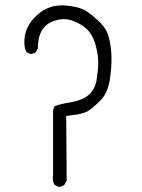

<svg xmlns="http://www.w3.org/2000/svg" viewBox="-20 -720 540 728"><path d="M200.7 -12.2Q201.7 -11.7 205.1 -11.7Q208.5 -11.7 213.6 -13.4Q218.8 -15.1 224.1 -19L232.9 -35.6L231 -280.3Q259.8 -283.7 273.9 -286.1Q300.8 -291.5 312.5 -298.3Q332.5 -310.1 362.8 -341.3Q390.6 -370.1 397.9 -427.7Q402.8 -465.3 402.8 -496.1Q402.8 -534.2 395 -568.8Q391.1 -585.4 387.5 -594.2Q383.8 -603 379.4 -609.9Q369.6 -625.5 352.5 -641.6Q326.7 -665.5 305.2 -679.2Q285.2 -692.4 241.2 -697.8Q227.5 -699.7 215.3 -699.7Q164.6 -699.7 126.5 -668Q115.7 -658.7 105.5 -647.5Q72.3 -609.4 72.3 -560.1Q72.3 -538.6 80.1 -522.5L93.3 -516.1Q94.2 -515.6 95.2 -515.6Q107.4 -515.6 116.2 -522.9L123.5 -537.1Q124 -585.9 143.6 -611.8Q157.7 -630.9 182.1 -639.6Q203.6 -647.5 222.7 -647.5Q244.6 -647.5 271 -634.8Q280.8 -630.4 291.3 -623.8Q301.8 -617.2 311 -607.9Q330.6 -588.4 340.8 -555.2Q352.5 -515.1 352.5 -482.9Q352.5 -466.8 350.3 -447Q348.1 -427.2 345.7 -413.1Q339.4 -380.9 316.7 -360.6Q293.9 -340.3 250 -332.5Q212.9 -326.7 187.5 -317.9Q182.6 -310.5 181.2 -300.8V-56.6Q180.2 -50.3 180.2 -44.9Q180.2 -29.8 187 -19Z"/></svg>

Font: NaikaiFont
Style: ExtraLight
Weight: 200
Version: Version 1.89